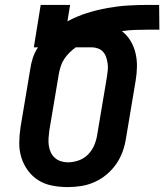

<svg xmlns="http://www.w3.org/2000/svg" viewBox="-20 -755 670 783"><path d="M257 8Q224 8 193 2Q162 -4 137 -19.5Q112 -35 94 -59.5Q76 -84 67 -113Q58 -142 58.5 -174Q59 -206 64 -238L103 -471Q106 -494 113.5 -517.5Q121 -541 135 -562H118L146 -735H266L255 -668Q294 -689 335.5 -702Q377 -715 419 -722.5Q461 -730 502 -732.5Q543 -735 584 -735H629L630 -634H585Q558 -634 531 -633Q504 -632 477 -628Q498 -612 512 -589Q526 -566 532.5 -539Q539 -512 538.5 -483Q538 -454 533 -425L494 -192Q490 -165 480.5 -138Q471 -111 454.5 -87Q438 -63 415.5 -44Q393 -25 366.5 -13Q340 -1 312 3.5Q284 8 257 8ZM257 -93Q279 -93 301.5 -101Q324 -109 340.5 -126.5Q357 -144 365.5 -165.5Q374 -187 377 -209L416 -441Q418 -455 419.5 -468.5Q421 -482 419 -495.5Q417 -509 413 -521.5Q409 -534 400.5 -543.5Q392 -553 379.5 -557.5Q367 -562 354 -562H289Q275 -552 263 -540Q251 -528 242 -514.5Q233 -501 228 -485.5Q223 -470 220 -454L181 -222Q179 -207 178 -191.5Q177 -176 179 -161.5Q181 -147 187 -134Q193 -121 203.5 -111.5Q214 -102 228 -97.5Q242 -93 257 -93Z"/></svg>

Font: Iosevka Extended
Style: Bold Italic
Weight: 700
Width: 7
Italic angle: -9°
Monospace: yes
Designer: Belleve Invis
Foundry: Belleve Invis
Version: Version 32.5.0; ttfautohint (v1.8.4)